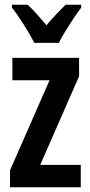

<svg xmlns="http://www.w3.org/2000/svg" viewBox="-20 -786 379 806"><path d="M319 0H22V-71L188 -449H32V-543H312V-466L149 -94H319ZM124 -606Q114 -626 98 -653Q82 -680 64 -707Q46 -734 30 -754V-766H96Q114 -750 134 -727.5Q154 -705 175 -680Q199 -708 216.5 -726.5Q234 -745 255 -766H321V-754Q306 -735 288.5 -708.5Q271 -682 254.5 -655Q238 -628 227 -606Z"/></svg>

Font: Noto Sans Khmer UI ExtraCondensed SemiBold
Style: Regular
Weight: 600
Width: 2
Designer: Danh Hong and the Monotype Design Team
Foundry: Monotype Imaging Inc.
Version: Version 2.002; ttfautohint (v1.8.4.7-5d5b)